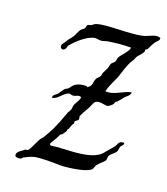

<svg xmlns="http://www.w3.org/2000/svg" viewBox="-93 -638 636 732"><g transform="rotate(15 225.5 -272.0)"><path d="M451 -562C446 -564 441 -565 437 -565C419 -565 403 -554 382 -552C370 -550 356 -550 343 -550C309 -550 272 -553 242 -553C224 -553 208 -552 196 -548C194 -547 187 -542 185 -541C180 -539 174 -540 170 -537C167 -535 167 -527 163 -522C159 -518 151 -515 148 -511C141 -502 136 -490 130 -482C122 -472 115 -468 108 -457C104 -450 93 -443 93 -434C93 -430 95 -423 103 -423C115 -423 117 -439 119 -442C138 -462 178 -494 210 -497C218 -497 228 -493 236 -493C243 -493 251 -496 258 -497C276 -498 293 -499 309 -499C325 -499 339 -498 353 -497C351 -482 323 -460 316 -450C312 -444 312 -437 309 -431C305 -425 297 -422 294 -417C291 -412 290 -404 287 -398L276 -380C272 -375 272 -367 269 -362C264 -355 257 -353 254 -347C246 -333 249 -318 235 -311C235 -311 231 -308 231 -308C229 -308 229 -311 229 -311C222 -312 219 -312 217 -312C179 -312 172 -294 163 -286C158 -282 151 -281 148 -278C142 -272 136 -263 130 -256C124 -250 111 -247 111 -237C111 -236 111 -235 112 -234C136 -237 147 -262 170 -267H171C175 -267 180 -263 186 -263C195 -263 203 -268 209 -268C212 -268 215 -267 218 -264C215 -248 197 -235 196 -220C195 -207 185 -198 185 -198C154 -130 141 -111 119 -81C116 -77 111 -74 108 -70C97 -55 85 -28 75 -19C72 -17 65 -18 61 -16C61 -12 33 -4 33 11C33 20 40 21 50 21C62 21 61 15 64 14C89 4 98 0 123 0C167 0 205 7 220 7C285 7 321 -2 331 -12C335 -17 336 -24 341 -30C351 -41 364 -48 371 -56C375 -61 373 -71 378 -78C384 -86 397 -91 403 -100C408 -105 407 -115 411 -122C414 -127 422 -130 422 -136C422 -140 421 -140 418 -140C402 -140 399 -131 396 -125C390 -114 369 -97 362 -89C339 -61 297 -56 247 -56C224 -56 200 -58 181 -58C170 -58 163 -57 158 -57C153 -57 151 -58 149 -62C147 -63 165 -87 167 -89C171 -95 175 -102 177 -106C178 -108 184 -109 185 -110C193 -121 199 -124 199 -132C200 -136 202 -134 203 -136C209 -147 211 -157 218 -161V-162C218 -164 217 -166 217 -167C217 -174 232 -175 232 -183C232 -186 231 -189 231 -192C231 -198 250 -223 257 -234C269 -252 268 -265 289 -265C301 -265 312 -259 323 -259C324 -259 326 -259 327 -260C345 -269 345 -274 349 -282C349 -282 355 -284 356 -286C364 -293 368 -297 374 -304C383 -314 399 -319 399 -333C370 -330 342 -310 313 -310C310 -310 305 -310 301 -311C311 -339 327 -363 334 -376C339 -387 356 -433 371 -450C377 -455 378 -465 385 -472C391 -477 407 -492 407 -498C407 -500 407 -501 407 -503C407 -505 411 -505 415 -508C422 -520 428 -530 437 -541C441 -546 451 -550 451 -558C451 -560 451 -561 451 -562Z"/></g></svg>

Font: Jim Nightshade
Style: Regular
Weight: 400
Designer: Astigmatic (AOETI)
Foundry: Astigmatic (AOETI)
Version: Version 1.000